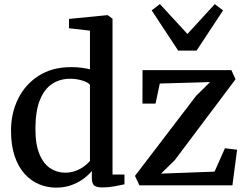

<svg xmlns="http://www.w3.org/2000/svg" viewBox="-20 -892 1187 924"><path d="M251 11Q207.5 11 168.2 -5.2Q129 -21.5 98.5 -55.2Q68 -89 50.5 -140.8Q33 -192.5 33 -263.5Q33 -347.5 67.2 -416.8Q101.5 -486 166.2 -527.5Q231 -569 322.5 -569Q347.5 -569 370.5 -566.2Q393.5 -563.5 413 -558.5V-744.5L312 -756V-801L495.5 -819H498.5L521.5 -802V-52H579V-5Q558.5 -0.5 530.2 4.8Q502 10 472 10Q447.5 10 434.8 1.8Q422 -6.5 422 -37V-69Q405 -48.5 379.2 -30Q353.5 -11.5 321 -0.2Q288.5 11 251 11ZM293 -61Q321 -61 344.5 -70Q368 -79 385.5 -92Q403 -105 413 -117.5V-483.5Q405.5 -495 377.5 -504Q349.5 -513 317 -513Q270 -513 232.8 -489.5Q195.5 -466 173.5 -414.5Q151.5 -363 150.5 -278.5Q149.5 -201 168.8 -153Q188 -105 220.8 -83Q253.5 -61 293 -61ZM991 -497 749 -490 728.5 -393.5H665.5L666 -554.5H1093.5L1113.5 -510.5L820.5 -120.5L755 -56.5L1012.5 -66L1062.5 -178.5L1121 -171.5L1098.5 0H651L629.5 -45.5L924 -431ZM837.5 -648.5 710 -842 749.5 -872.5 882 -728.5 1013.5 -872 1053.5 -842 926 -648.5Z"/></svg>

Font: Merriweather 20pt Medium
Style: Regular
Weight: 500
Version: Version 2.100